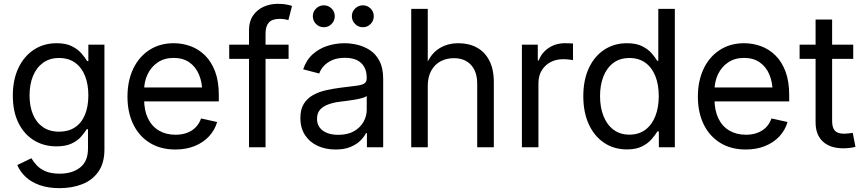

<svg xmlns="http://www.w3.org/2000/svg" viewBox="-20 -774 4537 1009"><path d="M293.5 214.8Q233.9 214.8 189 199Q144 183.1 114.7 155.5Q85.4 127.9 70.8 93.3L145 57.6Q155.8 76.2 173.3 95Q190.9 113.8 220 126.2Q249 138.7 293.5 138.7Q359.4 138.7 400.9 106.4Q442.4 74.2 442.4 7.3V-95.2H436Q424.3 -76.7 405.8 -55.4Q387.2 -34.2 356 -19.5Q324.7 -4.9 276.4 -4.9Q210.4 -4.9 158.7 -36.4Q106.9 -67.9 77.1 -127.7Q47.4 -187.5 47.4 -271.5Q47.4 -355 76.7 -416.7Q106 -478.5 158 -512.7Q210 -546.9 277.8 -546.9Q326.2 -546.9 357.4 -531.2Q388.7 -515.6 407.7 -493.7Q426.8 -471.7 438 -453.1H444.3V-539.1H528.8V11.2Q528.8 82.5 497.3 127.7Q465.8 172.9 412.4 193.8Q358.9 214.8 293.5 214.8ZM290.5 -82Q339.8 -82 374.3 -105Q408.7 -127.9 426.5 -170.9Q444.3 -213.9 444.3 -272.9Q444.3 -331.1 426.8 -375.2Q409.2 -419.4 374.8 -444.3Q340.3 -469.2 290.5 -469.2Q240.2 -469.2 205.6 -443.6Q170.9 -418 153.1 -373.8Q135.3 -329.6 135.3 -272.9Q135.3 -215.3 153.3 -172.4Q171.4 -129.4 206.1 -105.7Q240.7 -82 290.5 -82Z M901.9 11.7Q823.7 11.7 767.1 -23.4Q710.4 -58.6 680.2 -121.1Q649.9 -183.6 649.9 -266.1Q649.9 -348.6 679.9 -412.1Q710 -475.6 764.9 -511.2Q819.8 -546.9 892.6 -546.9Q938.5 -546.9 981 -531.5Q1023.4 -516.1 1057.1 -483.2Q1090.8 -450.2 1110.4 -398.4Q1129.9 -346.7 1129.9 -274.9V-241.2H706.1V-314.5H1082.5L1043 -288.1Q1043 -341.3 1025.6 -382.3Q1008.3 -423.3 974.9 -446.5Q941.4 -469.7 892.6 -469.7Q844.2 -469.7 809.3 -446.3Q774.4 -422.9 755.9 -384Q737.3 -345.2 737.3 -298.8V-252.9Q737.3 -193.8 757.6 -151.9Q777.8 -109.9 815.2 -87.9Q852.5 -65.9 902.3 -65.9Q935.5 -65.9 962.2 -75.7Q988.8 -85.4 1007.8 -104.5Q1026.9 -123.5 1036.6 -151.4L1121.1 -132.8Q1108.9 -90.3 1078.6 -57.6Q1048.3 -24.9 1003.2 -6.6Q958 11.7 901.9 11.7Z M1496.6 -539.1V-464.8H1184.6V-539.1ZM1288.6 0V-616.2Q1288.6 -661.1 1309.6 -691.9Q1330.6 -722.7 1365 -738.3Q1399.4 -753.9 1439.5 -753.9Q1467.3 -753.9 1486.8 -750Q1506.3 -746.1 1514.6 -742.7L1495.6 -668.5Q1489.3 -670.4 1477.3 -672.6Q1465.3 -674.8 1449.2 -674.8Q1410.2 -674.8 1392.8 -655.5Q1375.5 -636.2 1375.5 -598.1V0Z M1743.2 11.7Q1691.4 11.7 1649.7 -7.3Q1607.9 -26.4 1583.3 -63.5Q1558.6 -100.6 1558.6 -153.8Q1558.6 -200.2 1576.9 -229Q1595.2 -257.8 1625.7 -274.7Q1656.2 -291.5 1693.6 -299.8Q1731 -308.1 1769 -313Q1818.4 -319.3 1848.4 -322.8Q1878.4 -326.2 1892.8 -334.2Q1907.2 -342.3 1907.2 -362.3V-365.7Q1907.2 -398.4 1894.3 -421.9Q1881.3 -445.3 1856 -457.8Q1830.6 -470.2 1793 -470.2Q1754.4 -470.2 1726.8 -458.3Q1699.2 -446.3 1681.9 -427.5Q1664.6 -408.7 1657.7 -387.7L1573.2 -409.7Q1589.8 -459 1623.5 -489Q1657.2 -519 1700.9 -533Q1744.6 -546.9 1791 -546.9Q1822.3 -546.9 1857.4 -538.8Q1892.6 -530.8 1923.6 -510.7Q1954.6 -490.7 1974.1 -453.9Q1993.7 -417 1993.7 -358.9V0H1908.2V-74.2H1903.3Q1894 -55.2 1874 -35.2Q1854 -15.1 1821.8 -1.7Q1789.6 11.7 1743.2 11.7ZM1757.3 -65.4Q1806.6 -65.4 1839.8 -84.2Q1873 -103 1890.1 -133.3Q1907.2 -163.6 1907.2 -196.8V-270Q1901.9 -264.2 1885 -259.3Q1868.2 -254.4 1845.9 -250.5Q1823.7 -246.6 1802 -243.9Q1780.3 -241.2 1765.1 -239.3Q1733.9 -235.4 1706.5 -225.8Q1679.2 -216.3 1662.6 -198.2Q1646 -180.2 1646 -149.4Q1646 -122.1 1660.4 -103.3Q1674.8 -84.5 1699.7 -75Q1724.6 -65.4 1757.3 -65.4ZM1887.2 -630.9Q1863.3 -630.9 1846.2 -647.9Q1829.1 -665 1829.1 -689Q1829.1 -712.4 1846.2 -729.2Q1863.3 -746.1 1887.2 -746.1Q1910.6 -746.1 1927.5 -729.2Q1944.3 -712.4 1944.3 -689Q1944.3 -665 1927.5 -647.9Q1910.6 -630.9 1887.2 -630.9ZM1681.6 -630.9Q1657.7 -630.9 1640.9 -647.9Q1624 -665 1624 -689Q1624 -712.4 1641.1 -729.2Q1658.2 -746.1 1681.6 -746.1Q1705.6 -746.1 1722.4 -729.2Q1739.3 -712.4 1739.3 -689Q1739.3 -665 1722.4 -647.9Q1705.6 -630.9 1681.6 -630.9Z M2228 -321.3V0H2141.1V-727.5H2228V-408.7H2210.4Q2235.4 -482.9 2281.2 -514.9Q2327.1 -546.9 2389.2 -546.9Q2443.8 -546.9 2485.8 -524.2Q2527.8 -501.5 2551.5 -455.8Q2575.2 -410.2 2575.2 -340.8V0H2487.8V-334Q2487.8 -397.5 2455.1 -432.9Q2422.4 -468.3 2365.2 -468.3Q2326.2 -468.3 2295.2 -451.7Q2264.2 -435.1 2246.1 -402.3Q2228 -369.6 2228 -321.3Z M2722.7 0V-539.1H2806.2V-456.1H2811Q2826.2 -497.1 2863.3 -522Q2900.4 -546.9 2948.7 -546.9Q2959 -546.9 2971.7 -546.4Q2984.4 -545.9 2991.2 -545.4V-458Q2987.3 -459 2971.9 -460.9Q2956.5 -462.9 2939 -462.9Q2902.3 -462.9 2872.8 -447.3Q2843.3 -431.6 2826.4 -403.3Q2809.6 -375 2809.6 -336.4V0Z M3274.9 11.2Q3207 11.2 3155.3 -23.2Q3103.5 -57.6 3074.5 -120.4Q3045.4 -183.1 3045.4 -268.6Q3045.4 -353.5 3074.5 -416Q3103.5 -478.5 3155.5 -512.7Q3207.5 -546.9 3274.9 -546.9Q3323.7 -546.9 3355 -531Q3386.2 -515.1 3404.8 -493.7Q3423.3 -472.2 3434.1 -454.1H3439.5V-727.5H3526.4V0H3442.4V-83H3434.6Q3423.3 -64.5 3404.3 -42.5Q3385.3 -20.5 3354 -4.6Q3322.8 11.2 3274.9 11.2ZM3287.6 -66.4Q3336.9 -66.4 3371.3 -92Q3405.8 -117.7 3423.8 -163.3Q3441.9 -209 3441.9 -269Q3441.9 -329.1 3424.1 -374Q3406.2 -418.9 3371.8 -444.1Q3337.4 -469.2 3287.6 -469.2Q3237.8 -469.2 3203.4 -443.4Q3168.9 -417.5 3151.1 -372.3Q3133.3 -327.1 3133.3 -269Q3133.3 -210.9 3151.1 -165Q3168.9 -119.1 3203.6 -92.8Q3238.3 -66.4 3287.6 -66.4Z M3899.4 11.7Q3821.3 11.7 3764.6 -23.4Q3708 -58.6 3677.7 -121.1Q3647.5 -183.6 3647.5 -266.1Q3647.5 -348.6 3677.5 -412.1Q3707.5 -475.6 3762.5 -511.2Q3817.4 -546.9 3890.1 -546.9Q3936 -546.9 3978.5 -531.5Q4021 -516.1 4054.7 -483.2Q4088.4 -450.2 4107.9 -398.4Q4127.4 -346.7 4127.4 -274.9V-241.2H3703.6V-314.5H4080.1L4040.5 -288.1Q4040.5 -341.3 4023.2 -382.3Q4005.9 -423.3 3972.4 -446.5Q3939 -469.7 3890.1 -469.7Q3841.8 -469.7 3806.9 -446.3Q3772 -422.9 3753.4 -384Q3734.9 -345.2 3734.9 -298.8V-252.9Q3734.9 -193.8 3755.1 -151.9Q3775.4 -109.9 3812.7 -87.9Q3850.1 -65.9 3899.9 -65.9Q3933.1 -65.9 3959.7 -75.7Q3986.3 -85.4 4005.4 -104.5Q4024.4 -123.5 4034.2 -151.4L4118.7 -132.8Q4106.4 -90.3 4076.2 -57.6Q4045.9 -24.9 4000.7 -6.6Q3955.6 11.7 3899.4 11.7Z M4463.9 -539.1V-464.8H4182.1V-539.1ZM4266.1 -671.4H4353V-137.7Q4353 -103 4367.4 -87.2Q4381.8 -71.3 4416 -71.3Q4424.8 -71.3 4437.7 -72.8Q4450.7 -74.2 4461.4 -75.7L4475.6 -2.4Q4461.9 1.5 4445.1 3.4Q4428.2 5.4 4412.1 5.4Q4342.3 5.4 4304.2 -30.3Q4266.1 -65.9 4266.1 -130.9Z"/></svg>

Font: Inter 18pt
Style: Regular
Weight: 400
Designer: Rasmus Andersson
Foundry: rsms
Version: Version 4.001;git-66647c0bb